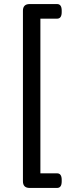

<svg xmlns="http://www.w3.org/2000/svg" viewBox="-20 -788 361 946"><path d="M126 138Q93 138 93 105V-735Q93 -768 126 -768H261Q284 -768 284 -736V-728Q284 -696 261 -696H179V66H261Q284 66 284 98V106Q284 138 261 138Z"/></svg>

Font: Asap Semi Expanded Medium
Style: Regular
Weight: 500
Width: 6
Designer: Pablo Cosgaya
Foundry: Omnibus-Type
Version: Version 3.001; ttfautohint (v1.8.4.7-5d5b)